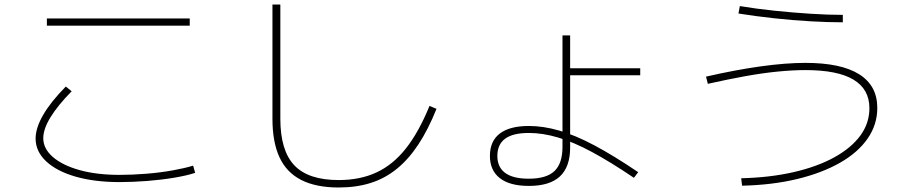

<svg xmlns="http://www.w3.org/2000/svg" viewBox="-20 -790 4040 852"><path d="M510 18Q400 18 316 -6Q232 -30 185 -74Q138 -118 138 -175Q138 -222 171.5 -280Q205 -338 272 -406L298 -385Q236 -322 204 -269.5Q172 -217 172 -177Q172 -130 215 -93Q258 -56 334 -35Q410 -14 510 -14Q567 -14 629 -19Q691 -24 746.5 -34Q802 -44 837 -55L846 -23Q810 -11 753.5 -1.5Q697 8 633.5 13Q570 18 510 18ZM188 -676V-708H822V-676Z M1483 42Q1383 42 1317.5 9Q1252 -24 1220.5 -91.5Q1189 -159 1189 -263V-770H1224V-263Q1224 -122 1286 -56.5Q1348 9 1483 9Q1578 9 1651 -25Q1724 -59 1781 -131Q1838 -203 1886 -320L1917 -307Q1880 -215 1836.5 -149Q1793 -83 1740.5 -40.5Q1688 2 1624.5 22Q1561 42 1483 42Z M2327 35Q2242 35 2198 0.5Q2154 -34 2154 -98Q2154 -164 2198 -197.5Q2242 -231 2327 -231Q2391 -231 2462 -210.5Q2533 -190 2618.5 -144.5Q2704 -99 2812 -26L2793 -1Q2688 -72 2606 -116Q2524 -160 2456 -180Q2388 -200 2327 -200Q2256 -200 2221.5 -174.5Q2187 -149 2187 -98Q2187 -48 2222 -22.5Q2257 3 2326 3Q2405 3 2440.5 -31Q2476 -65 2476 -138V-191V-633H2510V-487H2821V-456H2510V-135Q2510 -50 2465 -7.5Q2420 35 2327 35Z M3269 1Q3396 -2 3501 -26Q3606 -50 3681.5 -91.5Q3757 -133 3797.5 -188Q3838 -243 3838 -310Q3838 -394 3767.5 -436.5Q3697 -479 3554 -479Q3499 -479 3432 -472.5Q3365 -466 3287.5 -452Q3210 -438 3121 -418L3113 -450Q3244 -480 3355.5 -495.5Q3467 -511 3554 -511Q3712 -511 3792.5 -460.5Q3873 -410 3873 -311Q3873 -237 3830 -175Q3787 -113 3707 -67.5Q3627 -22 3517 4.5Q3407 31 3273 34ZM3720 -691Q3655 -691 3576 -695.5Q3497 -700 3414.5 -709Q3332 -718 3257 -730L3263 -763Q3335 -751 3416.5 -742.5Q3498 -734 3576.5 -729Q3655 -724 3720 -724Z"/></svg>

Font: M PLUS 1 ExtraLight
Style: Regular
Weight: 250
Version: Version 1.001